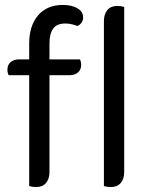

<svg xmlns="http://www.w3.org/2000/svg" viewBox="-20 -750 598 776"><path d="M303 -510Q308 -500 308 -488Q308 -468 295 -457Q282 -446 261 -446H180V-55Q180 -27 166 -10.5Q152 6 126 6Q111 6 98 2V-446H15Q10 -456 10 -468Q10 -488 23 -499Q36 -510 57 -510H98V-574Q98 -646 134 -688Q170 -730 234 -730Q270 -730 293 -716.5Q316 -703 316 -680Q316 -668 310 -659Q304 -650 293 -645Q267 -655 244 -655Q210 -655 195 -634.5Q180 -614 180 -574V-510ZM400 2V-665Q400 -693 414 -709.5Q428 -726 454 -726Q469 -726 482 -722V-55Q482 -27 468 -10.5Q454 6 428 6Q413 6 400 2Z"/></svg>

Font: Thasadith
Style: Bold
Weight: 700
Designer: Cadson Demak Co.,Ltd.
Foundry: Cadson Demak Co.,Ltd.
Version: Version 1.000; ttfautohint (v1.6)